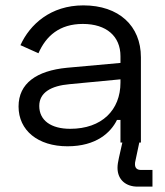

<svg xmlns="http://www.w3.org/2000/svg" viewBox="-20 -530 613 714"><path d="M504 102C490 102 482 95 482 81C482 77 482 73 484 66L498 0H504V-317C504 -434 422 -510 290 -510C168 -510 91 -439 56 -362L123 -332C151 -396 201 -441 288 -441C376 -441 428 -395 428 -321V-296L229 -278C116 -267 49 -220 49 -134C49 -45 121 14 231 14C338 14 392 -37 415 -84H428V0H435L422 58C419 72 417 83 417 94C417 140 450 164 491 164H547V102ZM428 -223C428 -121 359 -51 241 -51C170 -51 126 -82 126 -136C126 -186 170 -211 239 -217L428 -235Z"/></svg>

Font: Space Text
Style: Regular
Weight: 400
Designer: Florian Karsten (Space Text), Colophon Foundry (Space Mono)
Foundry: Florian Karsten
Version: Version 1.003;PS 001.003;hotconv 1.0.88;makeotf.lib2.5.64775